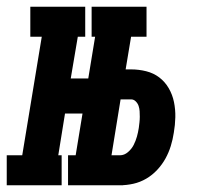

<svg xmlns="http://www.w3.org/2000/svg" viewBox="-69 -550 589 570"><path d="M203 -441V-530H366V-441ZM-49 0V-89H-3L55 -441H21V-530H184V-441H162L141 -317H246L229 -213H124L104 -89H114V0ZM133 0V-89H296V0ZM141 0 228 -530H335L304 -344H320Q343 -344 365 -338.5Q387 -333 404 -320Q421 -307 432 -288Q443 -269 447.5 -247Q452 -225 451.5 -202Q451 -179 447 -156Q444 -136 438 -116.5Q432 -97 422 -79Q412 -61 397.5 -45.5Q383 -30 365 -19.5Q347 -9 327 -4.5Q307 0 287 0ZM262 -89H287Q300 -89 311 -98.5Q322 -108 328 -120Q334 -132 337.5 -144.5Q341 -157 343 -170Q344 -178 345 -186.5Q346 -195 346 -203.5Q346 -212 345.5 -220Q345 -228 342.5 -235.5Q340 -243 334 -249Q328 -255 320 -255H289Z"/></svg>

Font: Iosevka Curly Slab XBdObl
Style: Regular
Weight: 800
Italic angle: -9°
Monospace: yes
Designer: Belleve Invis
Foundry: Belleve Invis
Version: Version 11.1.0; ttfautohint (v1.8.3)